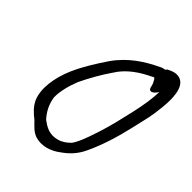

<svg xmlns="http://www.w3.org/2000/svg" viewBox="-200 -806 940 940"><g transform="rotate(45 270.5 -335.5)"><path d="M97 -333C62 -253 51 -169 75 -113C89 -82 114 -59 140 -39C159 -20 178 4 208 14C255 28 305 11 341 -17C376 -41 406 -71 427 -116C459 -182 486 -268 504 -347L519 -412C524 -433 529 -454 532 -476C541 -539 550 -616 525 -661C511 -686 482 -699 444 -683L427 -675H426C424 -673 421 -670 418 -666C409 -665 401 -663 390 -657C321 -624 250 -580 195 -502C160 -450 124 -394 97 -333ZM159 -321C185 -375 215 -428 247 -474C283 -533 341 -570 400 -598V-599C402 -600 405 -600 407 -601C409 -601 410 -598 415 -593V-592C417 -588 421 -582 424 -575L428 -561C434 -525 463 -545 475 -569C475 -524 465 -466 453 -412L438 -348C427 -299 413 -249 397 -202C383 -159 365 -111 346 -87H345C332 -73 310 -58 291 -53C240 -38 208 -60 180 -80C156 -106 135 -141 129 -186C128 -225 141 -276 159 -321Z"/></g></svg>

Font: Stray Cat
Style: ExBdCnObl
Weight: 800
Version: Version 1.0